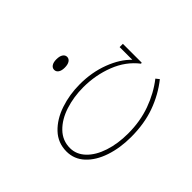

<svg xmlns="http://www.w3.org/2000/svg" viewBox="-135 -997 1292 1292"><g transform="rotate(-45 510.5 -351.0)"><path d="M895 -127Q812 -61 710.5 -24.5Q609 12 482 12Q378 12 292 -17Q206 -46 156 -100Q106 -154 106 -227Q106 -309 161 -367Q216 -425 304 -454.5Q392 -484 490 -484Q604 -484 701.5 -447Q799 -410 856 -350V-471H887V-292L879 -290Q816 -372 712 -412.5Q608 -453 492 -453Q401 -453 320 -427Q239 -401 189 -349.5Q139 -298 139 -227Q139 -166 184.5 -118.5Q230 -71 309 -45Q388 -19 486 -19Q601 -19 699.5 -54.5Q798 -90 876 -151ZM436 -674Q436 -692 452 -703Q468 -714 497 -714Q527 -714 543.5 -703Q560 -692 560 -674Q560 -656 543.5 -645Q527 -634 497 -634Q468 -634 452 -645Q436 -656 436 -674Z"/></g></svg>

Font: BioRhyme Expanded ExtraLight
Style: Regular
Weight: 275
Width: 7
Designer: Aoife Mooney
Foundry: Aoife Mooney Type
Version: Version 1.000